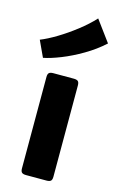

<svg xmlns="http://www.w3.org/2000/svg" viewBox="-133 -858 564 910"><g transform="rotate(15 148.5 -403.0)"><path d="M220.2 -25.9Q220.2 -11.2 214.1 -5.6Q208 0 193.4 0H92.8Q78.1 0 72 -5.6Q65.9 -11.2 65.9 -25.9V-474.1Q65.9 -488.8 72 -494.4Q78.1 -500 92.8 -500H193.4Q208 -500 214.1 -494.4Q220.2 -488.8 220.2 -474.1ZM26.4 -557.6 -10.3 -636.7Q23.4 -649.9 67.6 -676.5Q111.8 -703.1 155.5 -737.1Q199.2 -771 231 -805.7L306.6 -703.1Q263.7 -664.1 211.9 -633.8Q160.2 -603.5 111.1 -584Q62 -564.5 26.4 -557.6Z"/></g></svg>

Font: ADLaM Display
Style: Regular
Weight: 400
Designer: Mark Jamra, Neil Patel, Concept: Andrew Footit
Foundry: Microsoft
Version: Version 2.000; ttfautohint (v1.8.4.7-5d5b);gftools[0.9.28]